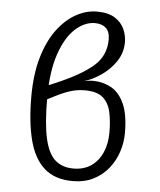

<svg xmlns="http://www.w3.org/2000/svg" viewBox="-53 -792 707 849"><g transform="rotate(5 300.0 -368.0)"><path d="M342.5 -746Q394 -746 423.5 -727Q453 -708 465.5 -679.5Q478 -651 478 -622Q478 -575.5 452.8 -537.2Q427.5 -499 389.2 -472.5Q351 -446 312.5 -434.5Q337 -439.5 349.5 -439.5Q396 -439.5 433 -419.2Q470 -399 491.5 -351.2Q513 -303.5 513 -221Q513 -180 499.8 -139Q486.5 -98 459.8 -64.2Q433 -30.5 393.2 -10.2Q353.5 10 301 10Q221.5 10 174.5 -32Q127.5 -74 107 -153.8Q86.5 -233.5 86.5 -345.5Q86.5 -447 109 -522.5Q131.5 -598 169 -647.5Q206.5 -697 251.8 -721.5Q297 -746 342.5 -746ZM339 -694.5Q293.5 -694.5 251.8 -656.8Q210 -619 183.5 -541.8Q157 -464.5 157 -345.5Q157 -231.5 172 -166Q187 -100.5 218.5 -73Q250 -45.5 299 -45.5Q346 -45.5 378.5 -68.2Q411 -91 427.8 -130Q444.5 -169 444.5 -217.5Q444.5 -269.5 435.5 -309.5Q426.5 -349.5 400 -372Q373.5 -394.5 321 -394.5Q287.5 -394.5 258 -385.5Q228.5 -376.5 191 -357.5L137 -330L139.5 -395L193.5 -418Q301 -464 353.2 -510Q405.5 -556 405.5 -627.5Q405.5 -661.5 387.8 -678Q370 -694.5 339 -694.5Z"/></g></svg>

Font: Fira Code Light Light
Style: Regular
Weight: 300
Monospace: yes
Version: Version 5.002